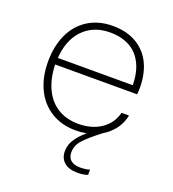

<svg xmlns="http://www.w3.org/2000/svg" viewBox="-132 -626 829 922"><g transform="rotate(20 282.5 -164.5)"><path d="M53 -258Q53 -337 81 -397.5Q109 -458 162.5 -491.5Q216 -525 288 -525Q365 -525 417.5 -490.5Q470 -456 493 -395Q516 -334 509 -256H90Q92 -184 117 -132Q142 -80 186.5 -53Q231 -26 290 -26Q360 -26 407.5 -58.5Q455 -91 469 -147H507Q498 -101 467.5 -65.5Q437 -30 391 -11Q345 8 290 8Q219 8 165 -25Q111 -58 82 -118Q53 -178 53 -258ZM86 -290H479L474 -281Q475 -350 452 -397.5Q429 -445 386.5 -468Q344 -491 287 -491Q201 -491 148.5 -436Q96 -381 91 -284ZM276 119Q276 85 296 56Q316 27 343 5Q370 -17 421 -53L433 -36L415 -22Q359 21 333 49.5Q307 78 307 113Q307 140 323.5 154Q340 168 373 168Q382 168 395.5 166.5Q409 165 420 161V188Q410 192 396.5 194Q383 196 367 196Q324 196 300 175.5Q276 155 276 119Z"/></g></svg>

Font: Mona Sans VF XLt
Style: Regular
Weight: 200
Designer: Deni Anggara
Foundry: GitHub
Version: Version 2.000;Glyphs 3.2.3 (3260)